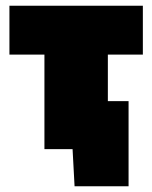

<svg xmlns="http://www.w3.org/2000/svg" viewBox="-20 -522 533 672"><path d="M135.5 0V-331H13V-502H480V-331H357.5V-168H430V130H241L234 0Z"/></svg>

Font: Commissioner Black
Style: Regular
Weight: 900
Designer: Kostas Bartsokas
Foundry: Kostas Bartsokas
Version: Version 1.000; ttfautohint (v1.8.3)